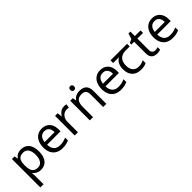

<svg xmlns="http://www.w3.org/2000/svg" viewBox="240 -2103 3709 3709"><g transform="rotate(-45 2094.5 -248.5)"><path d="M340 -546Q439 -546 499.5 -477Q560 -408 560 -269Q560 -178 532.5 -115.5Q505 -53 455.5 -21.5Q406 10 339 10Q298 10 266 -1Q234 -12 211.5 -29.5Q189 -47 173 -68H167Q169 -51 171 -25Q173 1 173 20V240H85V-536H157L169 -463H173Q189 -486 211.5 -505Q234 -524 265.5 -535Q297 -546 340 -546ZM324 -472Q270 -472 237 -451.5Q204 -431 189 -390Q174 -349 173 -286V-269Q173 -203 187 -157Q201 -111 234.5 -87Q268 -63 326 -63Q375 -63 406.5 -90Q438 -117 453.5 -163.5Q469 -210 469 -270Q469 -362 433.5 -417Q398 -472 324 -472Z M907 -546Q976 -546 1025.5 -516Q1075 -486 1101.5 -431.5Q1128 -377 1128 -304V-251H761Q763 -160 807.5 -112.5Q852 -65 932 -65Q983 -65 1022.5 -74.5Q1062 -84 1104 -102V-25Q1063 -7 1023 1.5Q983 10 928 10Q852 10 793.5 -21Q735 -52 702.5 -113.5Q670 -175 670 -264Q670 -352 699.5 -415Q729 -478 782.5 -512Q836 -546 907 -546ZM906 -474Q843 -474 806.5 -433.5Q770 -393 763 -321H1036Q1036 -367 1022 -401Q1008 -435 979.5 -454.5Q951 -474 906 -474Z M1514 -546Q1529 -546 1546.5 -544.5Q1564 -543 1577 -540L1566 -459Q1553 -462 1537.5 -464Q1522 -466 1508 -466Q1477 -466 1449 -453Q1421 -440 1399 -416.5Q1377 -393 1364.5 -360Q1352 -327 1352 -286V0H1264V-536H1336L1346 -438H1350Q1367 -468 1391 -492.5Q1415 -517 1446 -531.5Q1477 -546 1514 -546Z M1877 -737Q1897 -737 1912.5 -723.5Q1928 -710 1928 -681Q1928 -653 1912.5 -639Q1897 -625 1877 -625Q1855 -625 1840 -639Q1825 -653 1825 -681Q1825 -710 1840 -723.5Q1855 -737 1877 -737ZM1935 -546Q2031 -546 2080 -499.5Q2129 -453 2129 -349V0H2042V-343Q2042 -408 2013 -440Q1984 -472 1922 -472Q1833 -472 1799 -422Q1765 -372 1765 -278V0H1677V-536H1748L1761 -463H1766Q1784 -491 1810.5 -509.5Q1837 -528 1869 -537Q1901 -546 1935 -546Z M2502 -546Q2571 -546 2620.5 -516Q2670 -486 2696.5 -431.5Q2723 -377 2723 -304V-251H2356Q2358 -160 2402.5 -112.5Q2447 -65 2527 -65Q2578 -65 2617.5 -74.5Q2657 -84 2699 -102V-25Q2658 -7 2618 1.5Q2578 10 2523 10Q2447 10 2388.5 -21Q2330 -52 2297.5 -113.5Q2265 -175 2265 -264Q2265 -352 2294.5 -415Q2324 -478 2377.5 -512Q2431 -546 2502 -546ZM2501 -474Q2438 -474 2401.5 -433.5Q2365 -393 2358 -321H2631Q2631 -367 2617 -401Q2603 -435 2574.5 -454.5Q2546 -474 2501 -474Z M3075 10Q2957 10 2892 -57Q2827 -124 2827 -245Q2827 -325 2856 -380.5Q2885 -436 2939 -465H2780V-537H3232V-465H3119Q3025 -465 2971.5 -411.5Q2918 -358 2918 -252Q2918 -165 2961 -114.5Q3004 -64 3084 -64Q3121 -64 3155 -73.5Q3189 -83 3221 -99V-21Q3192 -5 3157 2.5Q3122 10 3075 10Z M3528 -62Q3548 -62 3569 -65.5Q3590 -69 3603 -73V-6Q3589 1 3563 5.5Q3537 10 3513 10Q3471 10 3435.5 -4.5Q3400 -19 3378 -55Q3356 -91 3356 -156V-468H3280V-510L3357 -545L3392 -659H3444V-536H3599V-468H3444V-158Q3444 -109 3467.5 -85.5Q3491 -62 3528 -62Z M3917 -546Q3986 -546 4035.5 -516Q4085 -486 4111.5 -431.5Q4138 -377 4138 -304V-251H3771Q3773 -160 3817.5 -112.5Q3862 -65 3942 -65Q3993 -65 4032.5 -74.5Q4072 -84 4114 -102V-25Q4073 -7 4033 1.5Q3993 10 3938 10Q3862 10 3803.5 -21Q3745 -52 3712.5 -113.5Q3680 -175 3680 -264Q3680 -352 3709.5 -415Q3739 -478 3792.5 -512Q3846 -546 3917 -546ZM3916 -474Q3853 -474 3816.5 -433.5Q3780 -393 3773 -321H4046Q4046 -367 4032 -401Q4018 -435 3989.5 -454.5Q3961 -474 3916 -474Z"/></g></svg>

Font: ukannada85
Style: Book
Weight: 400
Designer: Jelle Bosma - Monotype Design Team
Foundry: Monotype Imaging Inc.
Version: Version 2.003